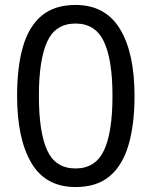

<svg xmlns="http://www.w3.org/2000/svg" viewBox="-20 -745 612 775"><path d="M523 -358Q523 -243 499 -160.5Q475 -78 423 -34Q371 10 285 10Q164 10 106.5 -87.5Q49 -185 49 -358Q49 -474 72.5 -556Q96 -638 148 -681.5Q200 -725 285 -725Q405 -725 464 -628.5Q523 -532 523 -358ZM137 -358Q137 -211 170.5 -138Q204 -65 285 -65Q365 -65 399.5 -137.5Q434 -210 434 -358Q434 -504 399.5 -577Q365 -650 285 -650Q204 -650 170.5 -577Q137 -504 137 -358Z"/></svg>

Font: Noto Sans Sora Sompeng
Style: Regular
Weight: 400
Designer: Monotype Design Team. David Williams.
Foundry: Monotype Imaging Inc.
Version: Version 2.101